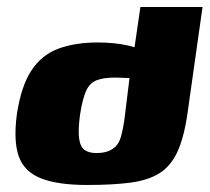

<svg xmlns="http://www.w3.org/2000/svg" viewBox="-20 -525 597 547"><path d="M229 2Q144 2 96.5 -17Q49 -36 33.5 -79.5Q18 -123 28 -199Q40 -279 69 -323.5Q98 -368 145.5 -386Q193 -404 259 -404Q280 -404 302 -402Q324 -400 344 -395.5Q364 -391 379 -384.5Q394 -378 402 -371L358 -354L380 -505H557L514 -201Q504 -132 485 -91.5Q466 -51 433.5 -31Q401 -11 350.5 -4.5Q300 2 229 2ZM254 -89Q274 -89 287.5 -94Q301 -99 310.5 -109Q320 -119 325 -137Q330 -155 334 -181L349 -303Q345 -303 338.5 -303Q332 -303 324.5 -303.5Q317 -304 308 -304Q274 -304 254.5 -296Q235 -288 225 -265.5Q215 -243 208 -198Q202 -153 205.5 -129.5Q209 -106 221.5 -97.5Q234 -89 254 -89Z"/></svg>

Font: Genos Thin ExtraBold
Style: Italic
Weight: 800
Italic angle: -8°
Version: Version 1.010